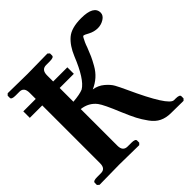

<svg xmlns="http://www.w3.org/2000/svg" viewBox="-169 -805 959 959"><g transform="rotate(-45 310.0 -326.0)"><path d="M602.1 1 515.1 0Q481 0 455.1 -12.5Q429.2 -24.9 408.7 -53.5Q388.2 -82 375 -107.4Q361.8 -132.8 341.8 -180.2Q306.2 -267.1 289.1 -289.6Q260.3 -327.1 210 -333V-74.2Q210 -35.2 243.2 -35.2H269Q297.9 -35.2 297.9 -22.9V-7.8L289.1 1Q189 -1 149.9 -1L8.8 1L-1 -7.8V-22.9Q-1 -35.2 27.8 -35.2H55.2Q87.4 -35.2 86.9 -74.2V-481.9H-1V-527.8H86.9V-570.8Q86.9 -610.8 55.2 -610.8H27.8Q-1 -610.8 -1 -623V-638.2L7.8 -647Q107.9 -645 147 -645L288.1 -647L297.9 -638.2V-623Q297.9 -610.8 269 -610.8H243.2Q210 -610.8 210 -570.8V-527.8H310.1V-481.9H210V-384.8Q258.8 -388.7 282.2 -398.9Q327.1 -425.8 374 -542Q396 -595.2 429.4 -624Q462.9 -652.8 532.2 -652.8Q621.1 -652.8 621.1 -603Q621.1 -584 600.6 -571Q580.1 -558.1 556.2 -558.1Q531.2 -558.1 506.8 -570.8Q485.8 -583 478 -583Q476.1 -583 471.4 -575Q466.8 -566.9 460.9 -554Q455.1 -541 451.2 -528.8Q439.9 -500 432.4 -482.9Q424.8 -465.8 409.4 -438.5Q394 -411.1 372.1 -391.6Q350.1 -372.1 321.8 -359.9Q354 -355 378.4 -334.5Q402.8 -314 413.8 -293.9Q424.8 -273.9 440.9 -238.8Q533.7 -34.7 570.8 -35.2H581.1Q610.8 -35.2 610.8 -22.9V-7.8Z"/></g></svg>

Font: Linux Libertine
Style: Semibold
Weight: 600
Designer: Philipp H. Poll
Foundry: Philipp H. Poll
Version: Version 5.1.2 ; ttfautohint (v0.9)